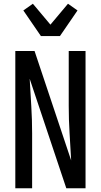

<svg xmlns="http://www.w3.org/2000/svg" viewBox="-20 -1008 540 1028"><path d="M62 0V-735H165L361 -149Q357 -222 352.5 -295Q348 -368 348 -441V-735H438V0H335L139 -586Q143 -513 147.5 -440Q152 -367 152 -294V0ZM199 -815 105 -952 156 -988 250 -876 344 -988 395 -952 301 -815Z"/></svg>

Font: Iosevka Term Curly Medium
Style: Regular
Weight: 500
Designer: Belleve Invis
Foundry: Belleve Invis
Version: Version 32.3.0